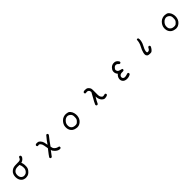

<svg xmlns="http://www.w3.org/2000/svg" viewBox="752 -2965 5496 5496"><g transform="rotate(-45 3500.0 -216.5)"><path d="M418.9 21.5Q381.8 17.6 347.7 4.9Q313.5 -7.8 284.7 -40.5Q255.9 -73.2 242.2 -115.2Q228.5 -157.2 228.5 -207Q228.5 -256.8 245.1 -303.7Q261.7 -350.6 296.4 -381.8Q331.1 -413.1 366.2 -428.7Q401.4 -444.3 454.6 -448.2Q507.8 -452.1 559.1 -451.2Q610.4 -450.2 636.7 -456.1Q663.1 -461.9 680.7 -486.3Q698.2 -510.7 706.1 -540Q721.7 -551.8 743.2 -549.8L762.7 -540Q776.4 -520.5 772.5 -491.2Q762.7 -460 724.6 -422.9Q686.5 -385.7 637.7 -377.9Q647.5 -350.6 654.3 -325.2Q661.1 -299.8 663.6 -266.6Q666 -233.4 662.6 -191.4Q659.2 -149.4 643.6 -117.2Q627.9 -85 587.9 -43.5Q547.9 -2 506.8 9.8Q465.8 21.5 418.9 21.5ZM514.6 -77.1Q553.7 -108.4 570.3 -142.6Q586.9 -176.8 587.9 -206.1Q588.9 -235.4 586.9 -264.6Q585 -293.9 576.2 -319.3Q567.4 -344.7 555.7 -370.1Q507.8 -375 463.4 -371.6Q418.9 -368.2 393.6 -356.4Q368.2 -344.7 344.7 -321.3Q321.3 -297.9 312.5 -263.7Q303.7 -229.5 305.7 -195.3Q307.6 -161.1 318.4 -133.8Q329.1 -106.4 349.6 -87.9Q370.1 -69.3 395.5 -61Q420.9 -52.7 452.1 -56.6Q483.4 -60.5 514.6 -77.1Z M1338.9 128.9 1319.3 119.1Q1307.6 103.5 1309.6 81.1Q1329.1 43.9 1469.7 -133.8Q1458 -200.2 1446.3 -263.7Q1434.6 -327.1 1403.3 -360.4Q1372.1 -393.6 1350.6 -386.7Q1329.1 -379.9 1313.5 -381.8L1293.9 -391.6Q1281.2 -408.2 1283.2 -429.7L1293.9 -449.2Q1313.5 -462.9 1339.8 -463.9Q1366.2 -464.8 1394.5 -460Q1422.9 -455.1 1460 -413.6Q1497.1 -372.1 1510.7 -318.4Q1524.4 -264.6 1532.2 -210Q1569.3 -262.7 1606.4 -314.5Q1643.6 -366.2 1708 -439.5L1733.4 -441.4L1752.9 -431.6Q1764.6 -418 1762.7 -395.5L1752.9 -376Q1688.5 -299.8 1653.3 -248Q1618.2 -196.3 1555.7 -112.3Q1563.5 -79.1 1569.3 -53.7Q1575.2 -28.3 1606.4 0Q1637.7 28.3 1666 39.1Q1694.3 49.8 1733.4 59.6Q1745.1 75.2 1743.2 97.7L1733.4 117.2Q1713.9 130.9 1688.5 128.9Q1649.4 125 1615.2 105Q1581.1 85 1555.7 59.6Q1530.3 34.2 1514.6 10.7Q1499 -12.7 1495.1 -42L1374 119.1Q1360.4 130.9 1338.9 128.9Z M2487.3 41Q2434.6 37.1 2387.7 20.5Q2340.8 3.9 2307.6 -34.7Q2274.4 -73.2 2262.2 -117.2Q2250 -161.1 2252.9 -213.9Q2255.9 -266.6 2279.8 -312.5Q2303.7 -358.4 2344.7 -397.5Q2385.7 -436.5 2437.5 -452.1Q2489.3 -467.8 2534.2 -462.9Q2579.1 -458 2605.5 -450.2Q2631.8 -442.4 2665 -403.3Q2698.2 -364.3 2712.9 -307.6Q2727.5 -251 2723.6 -200.2Q2719.7 -149.4 2699.7 -102.5Q2679.7 -55.7 2641.1 -21Q2602.5 13.7 2566.4 27.3Q2530.3 41 2487.3 41ZM2563.5 -57.6Q2582 -74.2 2602.1 -94.2Q2622.1 -114.3 2631.8 -135.7Q2641.6 -157.2 2643.6 -185.5Q2645.5 -213.9 2645.5 -246.1Q2645.5 -278.3 2633.8 -307.6Q2622.1 -336.9 2587.9 -361.3Q2553.7 -385.7 2522.9 -389.2Q2492.2 -392.6 2455.1 -378.9Q2418 -365.2 2381.3 -323.7Q2344.7 -282.2 2335.9 -245.1Q2327.1 -208 2331.1 -163.1Q2335 -118.2 2365.2 -86.9Q2395.5 -55.7 2432.6 -46.9Q2469.7 -38.1 2505.9 -40Q2542 -42 2563.5 -57.6Z M3631.8 13.7Q3583 7.8 3546.9 -30.3Q3510.7 -68.4 3496.1 -116.7Q3481.4 -165 3481.4 -217.8Q3452.1 -168.9 3424.8 -119.6Q3397.5 -70.3 3374 -19.5Q3358.4 -5.9 3336.9 -7.8L3317.4 -17.6Q3305.7 -33.2 3307.6 -54.7Q3344.7 -141.6 3393.6 -221.7Q3442.4 -301.8 3487.3 -391.6Q3485.4 -444.3 3455.1 -468.8Q3424.8 -493.2 3394.5 -486.3Q3364.3 -479.5 3348.6 -481.4L3329.1 -491.2Q3317.4 -504.9 3319.3 -526.4L3329.1 -545.9Q3350.6 -563.5 3379.9 -563.5Q3409.2 -563.5 3445.3 -560.5Q3481.4 -557.6 3514.6 -521.5Q3547.9 -485.4 3554.7 -453.1Q3561.5 -420.9 3559.6 -329.1Q3557.6 -237.3 3559.6 -200.2Q3561.5 -163.1 3570.3 -137.7Q3579.1 -112.3 3601.6 -87.4Q3624 -62.5 3655.3 -67.4Q3686.5 -72.3 3721.7 -80.1L3741.2 -70.3Q3753.9 -54.7 3752 -33.2L3741.2 -13.7Q3717.8 0 3689.5 6.8Q3661.1 13.7 3631.8 13.7Z M4465.8 66.4Q4430.7 64.5 4399.4 52.7Q4368.2 41 4347.7 16.6Q4327.1 -7.8 4319.3 -34.7Q4311.5 -61.5 4315.4 -93.8Q4319.3 -126 4335.9 -158.2Q4352.5 -190.4 4391.6 -225.6Q4364.3 -258.8 4352.5 -292Q4340.8 -325.2 4343.8 -359.4Q4346.7 -393.6 4359.4 -418Q4372.1 -442.4 4397.9 -470.2Q4423.8 -498 4459.5 -514.6Q4495.1 -531.2 4554.2 -527.3Q4613.3 -523.4 4663.1 -460Q4680.7 -442.4 4678.7 -415L4668.9 -395.5Q4655.3 -383.8 4633.8 -385.7L4614.3 -395.5Q4588.9 -426.8 4565.9 -437.5Q4543 -448.2 4514.2 -446.3Q4485.4 -444.3 4451.2 -407.2Q4417 -370.1 4421.9 -338.9Q4426.8 -307.6 4445.3 -287.1Q4463.9 -266.6 4498 -257.8Q4532.2 -249 4579.1 -235.4Q4590.8 -221.7 4588.9 -200.2L4579.1 -180.7Q4559.6 -167 4534.2 -168.9Q4471.7 -172.9 4441.4 -156.2Q4411.1 -139.6 4400.4 -115.2Q4389.6 -90.8 4395.5 -63.5Q4401.4 -36.1 4430.7 -21Q4460 -5.9 4507.8 -17.1Q4555.7 -28.3 4602.5 -42L4622.1 -32.2Q4633.8 -15.6 4631.8 5.9L4622.1 25.4Q4588.9 46.9 4549.8 57.6Q4510.7 68.4 4465.8 66.4Z M5446.3 21.5Q5418.9 17.6 5391.6 14.6Q5364.3 11.7 5340.8 -22.5Q5317.4 -56.6 5335.9 -136.2Q5354.5 -215.8 5409.2 -316.4Q5463.9 -417 5465.8 -530.3Q5481.4 -542 5502.9 -540L5522.5 -530.3Q5538.1 -493.2 5527.3 -421.9Q5516.6 -350.6 5468.8 -263.7Q5420.9 -176.8 5413.1 -123.5Q5405.3 -70.3 5425.8 -61.5Q5446.3 -52.7 5480.5 -65.9Q5514.6 -79.1 5547.9 -149.4Q5561.5 -161.1 5583 -159.2L5602.5 -149.4Q5616.2 -133.8 5612.3 -110.4Q5592.8 -66.4 5559.6 -27.3Q5526.4 11.7 5501 17.6Q5475.6 23.4 5446.3 21.5Z M6487.3 41Q6434.6 37.1 6387.7 20.5Q6340.8 3.9 6307.6 -34.7Q6274.4 -73.2 6262.2 -117.2Q6250 -161.1 6252.9 -213.9Q6255.9 -266.6 6279.8 -312.5Q6303.7 -358.4 6344.7 -397.5Q6385.7 -436.5 6437.5 -452.1Q6489.3 -467.8 6534.2 -462.9Q6579.1 -458 6605.5 -450.2Q6631.8 -442.4 6665 -403.3Q6698.2 -364.3 6712.9 -307.6Q6727.5 -251 6723.6 -200.2Q6719.7 -149.4 6699.7 -102.5Q6679.7 -55.7 6641.1 -21Q6602.5 13.7 6566.4 27.3Q6530.3 41 6487.3 41ZM6563.5 -57.6Q6582 -74.2 6602.1 -94.2Q6622.1 -114.3 6631.8 -135.7Q6641.6 -157.2 6643.6 -185.5Q6645.5 -213.9 6645.5 -246.1Q6645.5 -278.3 6633.8 -307.6Q6622.1 -336.9 6587.9 -361.3Q6553.7 -385.7 6522.9 -389.2Q6492.2 -392.6 6455.1 -378.9Q6418 -365.2 6381.3 -323.7Q6344.7 -282.2 6335.9 -245.1Q6327.1 -208 6331.1 -163.1Q6335 -118.2 6365.2 -86.9Q6395.5 -55.7 6432.6 -46.9Q6469.7 -38.1 6505.9 -40Q6542 -42 6563.5 -57.6Z"/></g></svg>

Font: NaikaiFont
Style: Regular
Weight: 400
Version: Version 1.67